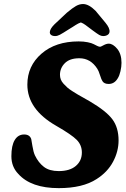

<svg xmlns="http://www.w3.org/2000/svg" viewBox="-20 -926 631 963"><path d="M328.1 -780.8Q293 -758.3 280.3 -751.7Q267.6 -745.1 256.8 -745.1Q243.7 -745.1 236.3 -750.7Q229 -756.3 230 -766.1Q231.4 -782.2 252.9 -803.7L315.4 -862.3Q343.8 -886.2 361.3 -896Q378.9 -905.8 396.5 -905.8Q425.3 -905.8 459.5 -871.6L509.3 -811.5Q531.7 -784.2 529.3 -766.1Q528.3 -756.3 519.3 -750.7Q510.3 -745.1 497.1 -745.1Q487.3 -745.1 477.3 -751Q467.3 -756.8 442.9 -774.9Q438 -778.8 435.1 -780.8Q429.7 -784.7 421.1 -791.3Q412.6 -797.9 408.2 -801Q403.8 -804.2 397.5 -807.9Q391.1 -811.5 385.7 -813.5Q379.4 -811.5 372.3 -807.9Q365.2 -804.2 359.9 -800.8Q354.5 -797.4 344.7 -791Q335 -784.7 328.1 -780.8ZM136.7 -228.5Q138.2 -223.6 142.6 -193.8Q147.5 -163.1 155.3 -146.5Q172.9 -109.9 200.4 -88.9Q228 -67.9 274.4 -67.9Q330.1 -67.9 360.4 -93.8Q390.6 -119.6 390.6 -161.1Q390.6 -198.2 365 -224.4Q339.4 -250.5 261.2 -295.4Q117.2 -377.9 117.2 -501.5Q117.2 -595.2 188 -656.7Q258.8 -718.3 374.5 -718.3Q399.9 -718.3 419.9 -714.1Q439.9 -710 449.5 -704.8Q459 -699.7 467.8 -695.6Q476.6 -691.4 482.4 -691.4Q485.4 -691.4 499.5 -699.2Q513.7 -707 525.4 -707Q546.4 -707 567.9 -681.2Q589.4 -655.3 589.4 -610.8Q589.4 -591.3 584.2 -568.8Q579.1 -546.4 570.3 -532.7Q553.7 -504.9 524.9 -504.9Q502.9 -504.9 494.1 -518.6Q488.8 -525.9 481.7 -548.6Q474.6 -571.3 468.3 -580.6Q434.6 -633.8 377.9 -633.8Q329.6 -633.8 305.2 -609.1Q280.8 -584.5 280.8 -550.8Q280.8 -538.6 284.9 -527.6Q289.1 -516.6 298.6 -506.1Q308.1 -495.6 317.4 -487.3Q326.7 -479 342.8 -468.8Q358.9 -458.5 370.1 -451.9Q381.3 -445.3 400.6 -434.6Q419.9 -423.8 430.7 -417.5Q512.2 -369.6 543.5 -327.9Q574.7 -286.1 574.7 -221.7Q574.7 -166.5 546.9 -114.5Q519 -62.5 464.4 -27.8Q394.5 17.6 274.9 17.6Q135.7 17.6 71.8 -53.7Q37.1 -89.4 37.1 -142.6Q37.1 -196.3 54 -223.9Q70.8 -251.5 101.1 -251.5Q128.9 -251.5 136.7 -228.5Z"/></svg>

Font: Cooper*
Style: Bold Italic
Weight: 700
Italic angle: -7°
Designer: Owen Earl
Foundry: indestructible type*
Version: Version 0.001